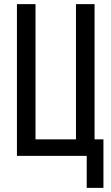

<svg xmlns="http://www.w3.org/2000/svg" viewBox="-20 -755 540 930"><path d="M400 155V0H62V-735H152V-80H348V-735H438V-80H481V155Z"/></svg>

Font: Iosevka Term Medium
Style: Regular
Weight: 500
Monospace: yes
Designer: Belleve Invis
Foundry: Belleve Invis
Version: Version 26.3.1